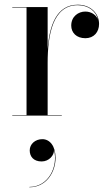

<svg xmlns="http://www.w3.org/2000/svg" viewBox="-20 -490 464 814"><path d="M32 -2V0H242V-2H182V-223C182 -343.5 204 -468 309.5 -468C356 -468 387.5 -441.5 395.5 -407C387.5 -427 367 -441 341.5 -441C313 -441 282 -421 282 -381.5C282 -351.5 304 -328 342 -328C378.5 -328 400 -354.5 400 -388.5C400 -432.5 365 -470 309.5 -470C220.5 -470 189.5 -383.5 182 -281.5V-460H32V-458H92.5V-2ZM106 147.5C106 173.5 122 194.5 156.5 194.5C188 194.5 210 168.5 209 145.5C227.5 217 185 302.5 104.5 302.5V304C176.5 304 215.5 239.5 215.5 179.5C215.5 129 191 100 159.5 100C129 100 106 121 106 147.5Z"/></svg>

Font: Bodoni* 96pt
Style: Regular
Weight: 400
Version: Version 2.3